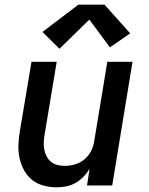

<svg xmlns="http://www.w3.org/2000/svg" viewBox="-20 -795 640 823"><path d="M223 8Q194 8 166.5 0.5Q139 -7 117.5 -24Q96 -41 83 -65.5Q70 -90 64 -117Q58 -144 59 -173.5Q60 -203 65 -232L115 -530H223L171 -217Q168 -201 167.5 -184.5Q167 -168 170 -153Q173 -138 180 -124.5Q187 -111 198.5 -101.5Q210 -92 225.5 -88Q241 -84 257 -84Q279 -84 301.5 -90.5Q324 -97 342 -112Q360 -127 370.5 -148Q381 -169 384 -191L440 -530H548L461 0H353L364 -71Q353 -53 337.5 -37Q322 -21 303 -10.5Q284 0 263.5 4Q243 8 223 8ZM235 -586 162 -658 316 -775H428L538 -652L451 -592L363 -711Z"/></svg>

Font: Iosevka Curly SmBdExObl
Style: Regular
Weight: 600
Width: 7
Italic angle: -9°
Monospace: yes
Designer: Belleve Invis
Foundry: Belleve Invis
Version: Version 11.1.0; ttfautohint (v1.8.3)